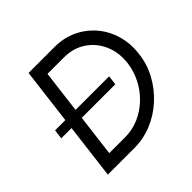

<svg xmlns="http://www.w3.org/2000/svg" viewBox="-173 -879 1055 1055"><g transform="rotate(-45 354.5 -351.5)"><path d="M685 -348Q677 -276 642.5 -213Q608 -150 555.5 -102Q503 -54 437.5 -27Q372 0 301 0H95L182 -703H385Q456 -703 515 -675Q574 -647 615.5 -598Q657 -549 675.5 -485Q694 -421 685 -348ZM605 -356Q614 -431 587.5 -492Q561 -553 507 -589.5Q453 -626 378 -626H252L184 -78H308Q364 -78 414.5 -100Q465 -122 505.5 -160.5Q546 -199 572 -249.5Q598 -300 605 -356ZM475 -322H55L62 -377H482Z"/></g></svg>

Font: Kulim Park
Style: Italic
Weight: 400
Italic angle: -8°
Designer: Noponies / Dale Sattler
Foundry: Noponies
Version: Version 1.000; ttfautohint (v1.8.3)